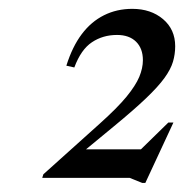

<svg xmlns="http://www.w3.org/2000/svg" viewBox="-20 -702 416 434"><path d="M273 -339.5 360.5 -425H372L308.5 -288.5H301.5L273 -300H75.5L78 -308L206 -423Q245 -458 265.8 -483.2Q286.5 -508.5 294.8 -528.2Q303 -548 303 -566Q303 -592.5 287.5 -607.8Q272 -623 244.5 -623Q212.5 -623 187.8 -606.5Q163 -590 148 -549.5L130 -553.5Q143.5 -596.5 164.8 -624.8Q186 -653 215 -667.5Q244 -682 279 -682Q321 -682 348.5 -658.8Q376 -635.5 376 -597.5Q376 -579.5 371 -562.5Q366 -545.5 351.8 -525.8Q337.5 -506 310 -479.8Q282.5 -453.5 237.5 -416.5L146 -341L150 -364.5H324Z"/></svg>

Font: Newsreader 24pt
Style: Italic
Weight: 400
Italic angle: -17°
Designer: Hugues Gentile
Foundry: Production Type
Version: Version 1.003